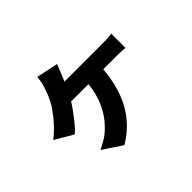

<svg xmlns="http://www.w3.org/2000/svg" viewBox="-141 -905 1282 1282"><g transform="rotate(-45 500.0 -264.5)"><path d="M467 -599Q460 -581 454 -566.5Q448 -552 443 -539Q434 -516 420.5 -485.5Q407 -455 393.5 -425.5Q380 -396 369 -377Q351 -345 324 -307.5Q297 -270 269.5 -236.5Q242 -203 218 -183L90 -258Q122 -283 150 -311.5Q178 -340 201 -369.5Q224 -399 242 -426Q262 -459 275.5 -491.5Q289 -524 298 -555Q304 -574 307.5 -594.5Q311 -615 313 -631ZM335 -481Q353 -481 388.5 -481Q424 -481 469.5 -481Q515 -481 563 -481Q611 -481 654.5 -481Q698 -481 730.5 -481Q763 -481 775 -481Q792 -481 819 -482Q846 -483 866 -487V-352Q842 -355 816 -355.5Q790 -356 775 -356Q763 -356 730.5 -356Q698 -356 654 -356Q610 -356 561.5 -356Q513 -356 467 -356Q421 -356 384 -356Q347 -356 327 -356ZM663 -406Q659 -289 630.5 -194Q602 -99 546 -25Q490 49 402 102L266 12Q287 2 313.5 -13Q340 -28 359 -43Q394 -72 422.5 -107Q451 -142 473 -186Q495 -230 508 -284Q521 -338 523 -406Z"/></g></svg>

Font: Noto Sans JP Thin ExtraBold
Style: Regular
Weight: 800
Version: Version 2.004-H2;hotconv 1.0.118;makeotfexe 2.5.65603